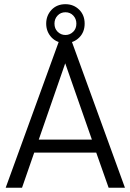

<svg xmlns="http://www.w3.org/2000/svg" viewBox="-20 -887 616 907"><path d="M434.6 -166H141.6L84 0H6.8L257.8 -690.4H319.3L570.3 0H493.2ZM414.1 -227.5 288.1 -587.9 163.1 -227.5ZM223.6 -710Q198.2 -737.3 198.2 -775.4Q198.2 -813.5 223.6 -840.8Q249 -867.2 289.1 -867.2Q328.1 -867.2 354.5 -840.8Q379.9 -815.4 379.9 -775.4Q379.9 -735.4 354.5 -710Q328.1 -683.6 289.1 -683.6Q249 -683.6 223.6 -710ZM326.2 -737.3Q340.8 -752 340.8 -775.4Q340.8 -797.9 326.2 -813.5Q311.5 -829.1 289.1 -829.1Q266.6 -829.1 252 -813.5Q237.3 -797.9 237.3 -775.4Q237.3 -752 252 -737.3Q267.6 -721.7 289.1 -721.7Q310.5 -721.7 326.2 -737.3Z"/></svg>

Font: DINish
Style: Regular
Weight: 400
Designer: Bert Driehuis
Foundry: Playbeing
Version: Version 3.008; git-95204e4c-release